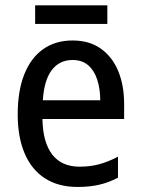

<svg xmlns="http://www.w3.org/2000/svg" viewBox="-20 -702 537 731"><path d="M256.3 -547.9Q319.8 -547.9 363.5 -517.1Q407.2 -486.3 429.9 -431.9Q452.6 -377.4 452.6 -306.2V-249H141.6Q143.1 -159.7 179 -113.5Q214.8 -67.4 282.7 -67.4Q323.2 -67.4 357.7 -76.7Q392.1 -85.9 429.2 -105.5V-25.4Q394.5 -7.3 358.2 1.2Q321.8 9.8 275.4 9.8Q201.7 9.8 150.6 -23.4Q99.6 -56.6 73.5 -118.7Q47.4 -180.7 47.4 -265.6Q47.4 -355.5 72.3 -418.5Q97.2 -481.4 144 -514.6Q190.9 -547.9 256.3 -547.9ZM256.3 -473.6Q206.5 -473.6 177.2 -435.3Q147.9 -397 143.1 -320.3H361.8Q361.3 -364.3 350.1 -398.9Q338.9 -433.6 315.7 -453.6Q292.5 -473.6 256.3 -473.6ZM388.7 -681.6V-610.8H113.8V-681.6Z"/></svg>

Font: Open Sans SemiCondensed Medium
Style: Regular
Weight: 500
Width: 4
Designer: Monotype Design Team
Foundry: Monotype Imaging Inc.
Version: Version 3.000